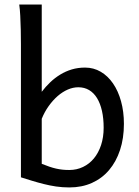

<svg xmlns="http://www.w3.org/2000/svg" viewBox="-20 -801 604 833"><path d="M161.1 -781.2V-402.8Q178.2 -425.3 198.2 -444.3Q218.3 -463.4 241.5 -477.5Q264.6 -491.7 291.5 -499.8Q318.4 -507.8 349.1 -507.8Q386.2 -507.8 417 -489.7Q447.8 -471.7 470.2 -439.2Q492.7 -406.7 505.1 -361.8Q517.6 -316.9 517.6 -263.7Q517.6 -200.7 500.7 -149.9Q483.9 -99.1 453.1 -63Q422.4 -26.9 378.7 -7.3Q335 12.2 280.8 12.2Q251 12.2 223.1 8.1Q195.3 3.9 169.2 -2.7Q143.1 -9.3 118.7 -16.8Q94.2 -24.4 70.8 -31.7V-609.4Q70.8 -640.6 70.1 -672.1Q69.3 -703.6 67.9 -732.2Q66.4 -760.7 63.5 -781.2ZM161.1 -90.3Q179.2 -83 194.1 -77.9Q209 -72.8 223.1 -69.6Q237.3 -66.4 251.2 -64.9Q265.1 -63.5 280.8 -63.5Q313 -63.5 340.3 -76.7Q367.7 -89.8 387.5 -113.8Q407.2 -137.7 418.5 -171.6Q429.7 -205.6 429.7 -246.6Q429.7 -287.1 422.4 -319.8Q415 -352.5 401.1 -375.2Q387.2 -397.9 366.7 -410.2Q346.2 -422.4 319.8 -422.4Q296.9 -422.4 273.9 -412.4Q251 -402.3 230.2 -384.3Q209.5 -366.2 191.4 -341.1Q173.3 -315.9 161.1 -285.6Z"/></svg>

Font: Andika Viet
Style: Regular
Weight: 400
Designer: Victor Gaultney, Annie Olsen, Julie Remington, Don Collingsworth, Eric Hays, Becca Hirsbrunner
Foundry: SIL International
Version: Version 5.000